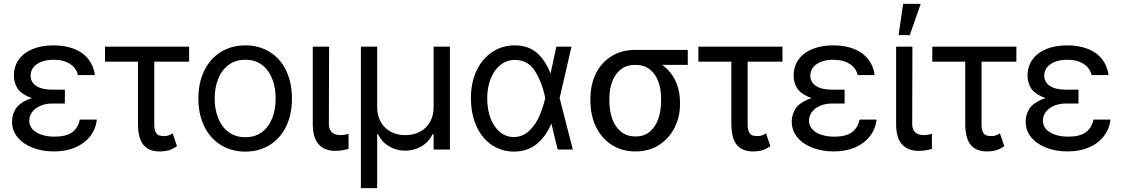

<svg xmlns="http://www.w3.org/2000/svg" viewBox="-20 -771 5782 990"><path d="M314.5 -276.4V-237.3H251Q215.8 -237.3 188.5 -225.6Q161.1 -213.9 146 -193.8Q130.9 -173.8 130.9 -148.4Q130.9 -124 147 -105.5Q163.1 -86.9 192.9 -76.7Q222.7 -66.4 261.7 -66.4Q319.3 -66.4 350.6 -87.9Q381.8 -109.4 391.6 -154.3H479.5Q473.6 -105.5 444.8 -68.4Q416 -31.2 368.2 -10.7Q320.3 9.8 257.8 9.8Q196.3 9.8 147 -9.8Q97.7 -29.3 69.8 -64Q42 -98.6 42 -143.6Q42 -177.7 59.1 -207Q76.2 -236.3 120.6 -256.3Q165 -276.4 242.2 -276.4ZM51.8 -380.9Q51.8 -429.7 77.6 -464.8Q103.5 -500 149.4 -518.6Q195.3 -537.1 255.9 -537.1Q316.4 -537.1 362.3 -519Q408.2 -501 435.5 -466.3Q462.9 -431.6 469.7 -383.8H381.8Q374 -419.9 340.8 -441.4Q307.6 -462.9 255.9 -462.9Q220.7 -462.9 193.8 -452.6Q167 -442.4 152.3 -423.8Q137.7 -405.3 137.7 -380.9Q137.7 -347.7 166.5 -328.1Q195.3 -308.6 251 -308.6H314.5V-253.9H242.2Q167 -253.9 125 -272.9Q83 -292 67.4 -319.8Q51.8 -347.7 51.8 -380.9Z M955.1 -453.1H521.5V-530.3H955.1ZM775.4 -530.3V-129.9Q775.4 -102.5 783.2 -88.9Q791 -75.2 801.8 -72.3Q812.5 -69.3 828.1 -69.3Q839.8 -69.3 851.6 -73.7Q863.3 -78.1 870.1 -84L892.6 -17.6Q871.1 -2 850.1 3.9Q829.1 9.8 802.7 9.8Q747.1 9.8 719.2 -24.4Q691.4 -58.6 691.4 -133.8V-530.3Z M1002.9 -262.7Q1002.9 -344.7 1033.2 -406.7Q1063.5 -468.8 1118.7 -502.9Q1173.8 -537.1 1245.1 -537.1Q1316.4 -537.1 1371.1 -502.9Q1425.8 -468.8 1455.6 -406.7Q1485.4 -344.7 1485.4 -262.7Q1485.4 -181.6 1455.6 -119.6Q1425.8 -57.6 1371.1 -23.4Q1316.4 10.7 1245.1 10.7Q1173.8 10.7 1118.7 -23.4Q1063.5 -57.6 1033.2 -119.6Q1002.9 -181.6 1002.9 -262.7ZM1401.4 -262.7Q1401.4 -317.4 1384.3 -362.8Q1367.2 -408.2 1332 -435.5Q1296.9 -462.9 1245.1 -462.9Q1193.4 -462.9 1157.7 -435.5Q1122.1 -408.2 1104.5 -362.8Q1086.9 -317.4 1086.9 -262.7Q1086.9 -208 1104.5 -163.1Q1122.1 -118.2 1157.7 -90.8Q1193.4 -63.5 1245.1 -63.5Q1296.9 -63.5 1332 -90.8Q1367.2 -118.2 1384.3 -163.1Q1401.4 -208 1401.4 -262.7Z M1676.8 -530.3 1675.8 -132.8Q1675.8 -110.4 1684.6 -97.2Q1693.4 -84 1707 -79.1Q1720.7 -74.2 1737.3 -74.2Q1749 -74.2 1770.5 -79.1Q1776.4 -81.1 1777.3 -81.1V-2.9Q1761.7 1 1745.6 3.9Q1729.5 6.8 1707 6.8Q1654.3 6.8 1623.5 -26.4Q1592.8 -59.6 1592.8 -131.8V-530.3Z M1840.8 -530.3H1924.8V-217.8Q1924.8 -175.8 1942.9 -143.1Q1960.9 -110.4 1993.7 -92.3Q2026.4 -74.2 2069.3 -74.2Q2113.3 -74.2 2146.5 -92.3Q2179.7 -110.4 2197.8 -143.1Q2215.8 -175.8 2215.8 -217.8V-530.3H2299.8V0H2215.8V-79.1H2210.9Q2190.4 -38.1 2152.8 -16.1Q2115.2 5.9 2069.3 5.9Q2024.4 5.9 1986.8 -16.1Q1949.2 -38.1 1928.7 -79.1H1924.8V199.2H1840.8Z M2408.2 -265.6Q2408.2 -344.7 2437 -406.2Q2465.8 -467.8 2517.6 -502.4Q2569.3 -537.1 2633.8 -537.1Q2703.1 -537.1 2747.6 -499Q2792 -460.9 2818.4 -392.6H2850.6L2865.2 -266.6L2933.6 0H2855.5L2791 -266.6Q2776.4 -341.8 2740.2 -401.9Q2704.1 -461.9 2634.8 -461.9Q2593.8 -461.9 2561.5 -437Q2529.3 -412.1 2510.7 -366.7Q2492.2 -321.3 2492.2 -263.7Q2492.2 -207 2509.3 -161.6Q2526.4 -116.2 2557.6 -90.3Q2588.9 -64.5 2628.9 -64.5Q2675.8 -64.5 2709.5 -97.2Q2743.2 -129.9 2762.2 -174.8Q2781.2 -219.7 2791 -263.7L2848.6 -530.3H2926.8L2865.2 -263.7L2850.6 -132.8H2822.3Q2793.9 -65.4 2746.1 -27.3Q2698.2 10.7 2628.9 10.7Q2563.5 9.8 2513.2 -25.4Q2462.9 -60.5 2435.5 -123Q2408.2 -185.5 2408.2 -265.6Z M3254.9 -513.7Q3265.6 -512.7 3275.4 -507.3Q3285.2 -502 3297.9 -491.2Q3304.7 -486.3 3313 -481Q3321.3 -475.6 3331.1 -470.2Q3340.8 -464.8 3350.6 -460Q3392.6 -443.4 3423.3 -411.6Q3454.1 -379.9 3470.2 -336.9Q3486.3 -293.9 3486.3 -242.2V-232.4Q3486.3 -168.9 3458.5 -113.3Q3430.7 -57.6 3378.9 -23.9Q3327.1 9.8 3256.8 9.8Q3186.5 9.8 3133.8 -24.4Q3081.1 -58.6 3052.7 -117.7Q3024.4 -176.8 3024.4 -251V-262.7Q3024.4 -334 3052.2 -391.1Q3080.1 -448.2 3132.8 -481Q3185.5 -513.7 3254.9 -513.7ZM3256.8 -67.4Q3301.8 -67.4 3331.1 -92.3Q3360.4 -117.2 3374.5 -158.7Q3388.7 -200.2 3388.7 -251V-262.7Q3388.7 -311.5 3374.5 -350.6Q3360.4 -389.6 3330.6 -413.1Q3300.8 -436.5 3254.9 -436.5Q3210.9 -436.5 3181.2 -413.1Q3151.4 -389.6 3136.7 -350.6Q3122.1 -311.5 3122.1 -262.7V-251Q3122.1 -200.2 3136.7 -158.7Q3151.4 -117.2 3181.6 -92.3Q3211.9 -67.4 3256.8 -67.4ZM3526.4 -436.5H3254.9V-513.7H3526.4Z M4014.6 -453.1H3581.1V-530.3H4014.6ZM3835 -530.3V-129.9Q3835 -102.5 3842.8 -88.9Q3850.6 -75.2 3861.3 -72.3Q3872.1 -69.3 3887.7 -69.3Q3899.4 -69.3 3911.1 -73.7Q3922.9 -78.1 3929.7 -84L3952.1 -17.6Q3930.7 -2 3909.7 3.9Q3888.7 9.8 3862.3 9.8Q3806.6 9.8 3778.8 -24.4Q3751 -58.6 3751 -133.8V-530.3Z M4335 -276.4V-237.3H4271.5Q4236.3 -237.3 4209 -225.6Q4181.6 -213.9 4166.5 -193.8Q4151.4 -173.8 4151.4 -148.4Q4151.4 -124 4167.5 -105.5Q4183.6 -86.9 4213.4 -76.7Q4243.2 -66.4 4282.2 -66.4Q4339.8 -66.4 4371.1 -87.9Q4402.3 -109.4 4412.1 -154.3H4500Q4494.1 -105.5 4465.3 -68.4Q4436.5 -31.2 4388.7 -10.7Q4340.8 9.8 4278.3 9.8Q4216.8 9.8 4167.5 -9.8Q4118.2 -29.3 4090.3 -64Q4062.5 -98.6 4062.5 -143.6Q4062.5 -177.7 4079.6 -207Q4096.7 -236.3 4141.1 -256.3Q4185.5 -276.4 4262.7 -276.4ZM4072.3 -380.9Q4072.3 -429.7 4098.1 -464.8Q4124 -500 4169.9 -518.6Q4215.8 -537.1 4276.4 -537.1Q4336.9 -537.1 4382.8 -519Q4428.7 -501 4456.1 -466.3Q4483.4 -431.6 4490.2 -383.8H4402.3Q4394.5 -419.9 4361.3 -441.4Q4328.1 -462.9 4276.4 -462.9Q4241.2 -462.9 4214.4 -452.6Q4187.5 -442.4 4172.9 -423.8Q4158.2 -405.3 4158.2 -380.9Q4158.2 -347.7 4187 -328.1Q4215.8 -308.6 4271.5 -308.6H4335V-253.9H4262.7Q4187.5 -253.9 4145.5 -272.9Q4103.5 -292 4087.9 -319.8Q4072.3 -347.7 4072.3 -380.9Z M4684.6 -530.3 4683.6 -132.8Q4683.6 -110.4 4692.4 -97.2Q4701.2 -84 4714.8 -79.1Q4728.5 -74.2 4745.1 -74.2Q4756.8 -74.2 4778.3 -79.1Q4784.2 -81.1 4785.2 -81.1V-2.9Q4769.5 1 4753.4 3.9Q4737.3 6.8 4714.8 6.8Q4662.1 6.8 4631.3 -26.4Q4600.6 -59.6 4600.6 -131.8V-530.3ZM4636.7 -751H4727.5L4670.9 -589.8H4613.3Z M5220.7 -453.1H4787.1V-530.3H5220.7ZM5041 -530.3V-129.9Q5041 -102.5 5048.8 -88.9Q5056.6 -75.2 5067.4 -72.3Q5078.1 -69.3 5093.8 -69.3Q5105.5 -69.3 5117.2 -73.7Q5128.9 -78.1 5135.7 -84L5158.2 -17.6Q5136.7 -2 5115.7 3.9Q5094.7 9.8 5068.4 9.8Q5012.7 9.8 4984.9 -24.4Q4957 -58.6 4957 -133.8V-530.3Z M5541 -276.4V-237.3H5477.5Q5442.4 -237.3 5415 -225.6Q5387.7 -213.9 5372.6 -193.8Q5357.4 -173.8 5357.4 -148.4Q5357.4 -124 5373.5 -105.5Q5389.6 -86.9 5419.4 -76.7Q5449.2 -66.4 5488.3 -66.4Q5545.9 -66.4 5577.1 -87.9Q5608.4 -109.4 5618.2 -154.3H5706.1Q5700.2 -105.5 5671.4 -68.4Q5642.6 -31.2 5594.7 -10.7Q5546.9 9.8 5484.4 9.8Q5422.9 9.8 5373.5 -9.8Q5324.2 -29.3 5296.4 -64Q5268.6 -98.6 5268.6 -143.6Q5268.6 -177.7 5285.6 -207Q5302.7 -236.3 5347.2 -256.3Q5391.6 -276.4 5468.8 -276.4ZM5278.3 -380.9Q5278.3 -429.7 5304.2 -464.8Q5330.1 -500 5376 -518.6Q5421.9 -537.1 5482.4 -537.1Q5543 -537.1 5588.9 -519Q5634.8 -501 5662.1 -466.3Q5689.5 -431.6 5696.3 -383.8H5608.4Q5600.6 -419.9 5567.4 -441.4Q5534.2 -462.9 5482.4 -462.9Q5447.3 -462.9 5420.4 -452.6Q5393.6 -442.4 5378.9 -423.8Q5364.3 -405.3 5364.3 -380.9Q5364.3 -347.7 5393.1 -328.1Q5421.9 -308.6 5477.5 -308.6H5541V-253.9H5468.8Q5393.6 -253.9 5351.6 -272.9Q5309.6 -292 5293.9 -319.8Q5278.3 -347.7 5278.3 -380.9Z"/></svg>

Font: Pretendard Std Variable
Style: Regular
Weight: 400
Designer: Base glyphs from Inter by Rasmus Andersson; Hangeul glyphs from Noto Sans CJK(Source Han Sans) by Jang Soo-young and Kan
Foundry: Kil Hyung-jin
Version: Version 1.309;Glyphs 3.2 (3225)